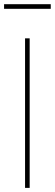

<svg xmlns="http://www.w3.org/2000/svg" viewBox="-33 -914 267 934"><path d="M111.3 -727.5V0H88.9V-727.5ZM213.9 -893.6V-871.1H-13.2V-893.6Z"/></svg>

Font: Inter 28pt Thin
Style: Regular
Weight: 250
Designer: Rasmus Andersson
Foundry: rsms
Version: Version 4.001;git-66647c0bb